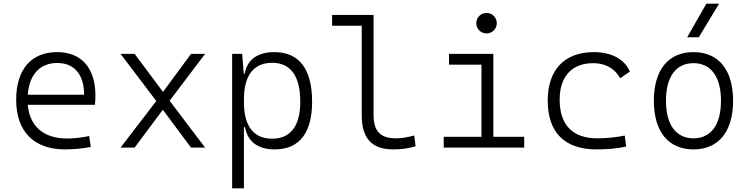

<svg xmlns="http://www.w3.org/2000/svg" viewBox="-20 -815 4142 1060"><path d="M338.4 9.8C384.8 9.8 436 5.4 481.4 -3.9L472.2 -64C432.6 -55.2 388.7 -50.3 350.1 -50.3C221.2 -50.3 144 -117.2 133.3 -236.3H503.9C505.9 -250 506.8 -268.1 506.8 -287.1C506.8 -440.4 429.2 -527.3 295.4 -527.3C151.9 -527.3 69.3 -431.2 69.3 -263.7C69.3 -89.4 167 9.8 338.4 9.8ZM133.3 -292C141.6 -403.3 200.2 -467.3 296.4 -467.3C390.1 -467.3 444.3 -403.8 444.3 -292Z M645.5 0H723.1L878.9 -209L1034.7 0H1112.3L916.5 -258.8L1112.3 -517.6H1034.7L879.9 -307.6L723.1 -517.6H645.5L842.8 -257.3Z M1261.7 224.6H1326.7V-112.8H1333C1346.2 -36.6 1399.9 9.8 1496.6 9.8C1632.3 9.8 1703.1 -80.6 1703.1 -253.9C1703.1 -433.6 1631.8 -527.3 1494.6 -527.3C1402.3 -527.3 1344.7 -485.8 1331.1 -408.7H1325.7L1316.9 -517.6H1261.7ZM1326.7 -251V-266.1C1326.7 -398.9 1380.4 -468.3 1482.9 -468.3C1585 -468.3 1637.7 -395 1637.7 -253.9C1637.7 -119.6 1584.5 -49.3 1482.4 -49.3C1379.9 -49.3 1326.7 -118.7 1326.7 -251Z M2150.9 9.8C2195.3 9.8 2231.9 4.9 2274.4 -7.3L2267.1 -66.9C2225.6 -56.2 2195.3 -51.3 2167 -51.3C2077.6 -51.3 2042.5 -92.8 2042.5 -180.7V-732.4H1813.5V-672.9H1977.1V-179.2C1977.1 -50.8 2032.7 9.8 2150.9 9.8Z M2429.7 0H2874V-59.6H2703.6V-517.6H2459V-458H2638.2V-59.6H2429.7ZM2666 -630.4C2697.3 -630.4 2722.7 -655.8 2722.7 -687C2722.7 -718.3 2697.3 -743.7 2666 -743.7C2634.8 -743.7 2609.4 -718.3 2609.4 -687C2609.4 -655.8 2634.8 -630.4 2666 -630.4Z M3272.5 9.8C3326.2 9.8 3383.8 6.3 3437 -6.3L3429.2 -66.4C3380.4 -57.1 3329.1 -51.3 3277.8 -51.3C3142.1 -51.3 3069.8 -124.5 3069.8 -264.6C3069.8 -393.6 3138.2 -466.3 3254.9 -466.3C3316.4 -466.3 3370.6 -442.4 3403.8 -382.8L3457.5 -419.9C3428.2 -488.3 3355.5 -527.3 3258.8 -527.3C3095.2 -527.3 3003.9 -428.7 3003.9 -259.8C3003.9 -83.5 3097.7 9.8 3272.5 9.8Z M3808.6 9.8C3946.8 9.8 4027.3 -87.9 4027.3 -258.8C4027.3 -429.7 3946.8 -527.3 3808.6 -527.3C3670.4 -527.3 3589.8 -429.7 3589.8 -258.8C3589.8 -87.9 3670.4 9.8 3808.6 9.8ZM3808.6 -51.3C3711.9 -51.3 3656.7 -126.5 3656.7 -258.8C3656.7 -391.1 3711.9 -466.3 3808.6 -466.3C3905.3 -466.3 3960.4 -391.1 3960.4 -258.8C3960.4 -126.5 3905.3 -51.3 3808.6 -51.3ZM3773.9 -609.4H3837.9L3950.2 -794.9H3879.9Z"/></svg>

Font: Cascadia Mono NF Light
Style: Regular
Weight: 300
Monospace: yes
Designer: Aaron Bell
Foundry: Saja Typeworks
Version: Version 2404.023